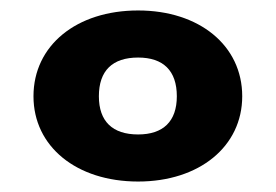

<svg xmlns="http://www.w3.org/2000/svg" viewBox="-20 -780 527 367"><path d="M244 -433C361 -433 443 -500 443 -596C443 -693 361 -760 244 -760C126 -760 44 -693 44 -596C44 -500 126 -433 244 -433ZM244 -523C195 -523 169 -548 169 -596C169 -645 195 -670 244 -670C292 -670 318 -645 318 -596C318 -548 292 -523 244 -523Z"/></svg>

Font: Bounded ExtBd
Style: Regular
Weight: 800
Designer: Vlad Churkin
Version: Version 3.0